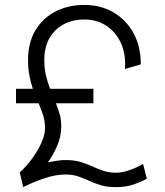

<svg xmlns="http://www.w3.org/2000/svg" viewBox="-20 -751 671 779"><path d="M159.7 -507.8Q159.7 -473.1 166.5 -444.6Q173.3 -416 183.1 -390.6H358.9V-332H207Q216.3 -309.6 222.4 -287.1Q228.5 -264.6 228.5 -239.3Q228.5 -196.3 211.7 -158.7Q194.8 -121.1 174.8 -92.3Q192.9 -96.2 210.9 -98.9Q229 -101.6 246.6 -101.6Q281.7 -101.6 307.4 -93.8Q333 -85.9 354.7 -75.9Q376.5 -65.9 399.2 -58.1Q421.9 -50.3 450.2 -50.3Q470.7 -50.3 493.2 -56.9Q515.6 -63.5 533.9 -72Q552.2 -80.6 560.5 -85.9L575.7 -25.9Q559.6 -16.1 526.1 -3.9Q492.7 8.3 450.2 8.3Q415 8.3 389.4 0.5Q363.8 -7.3 342 -17.3Q320.3 -27.3 297.6 -35.2Q274.9 -43 246.6 -43Q205.1 -43 159.2 -27.3Q113.3 -11.7 74.2 8.3L60.1 -51.8Q81.5 -70.3 105.5 -101.3Q129.4 -132.3 146 -167.2Q162.6 -202.1 162.6 -231.4Q162.6 -258.8 155 -283Q147.5 -307.1 136.7 -332H44.9V-390.6H113.3Q105 -415 99.4 -443.8Q93.8 -472.7 93.8 -507.8Q93.8 -577.6 123.5 -627.7Q153.3 -677.7 205.1 -704.3Q256.8 -731 322.3 -731Q388.2 -731 439.7 -701.2Q491.2 -671.4 521.2 -617.2Q551.3 -563 551.3 -489.7L486.8 -471.2Q487.8 -480.5 487.8 -489.7Q487.8 -543.5 466.6 -584.5Q445.3 -625.5 408 -648.7Q370.6 -671.9 322.3 -671.9Q250 -671.9 204.8 -627.7Q159.7 -583.5 159.7 -507.8Z"/></svg>

Font: Giphurs Light
Style: Regular
Weight: 300
Version: Version 0.920; ttfautohint (v1.8.4.7-5d5b)